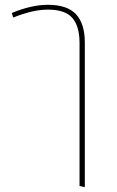

<svg xmlns="http://www.w3.org/2000/svg" viewBox="-20 -587 486 799"><path d="M179 -567Q260 -567 296.5 -527.5Q333 -488 333 -410V192L311 187V-408Q311 -478 281 -512.5Q251 -547 179 -547Q117 -547 35 -514L29 -533Q111 -567 179 -567Z"/></svg>

Font: FiraGO Thin
Style: Regular
Weight: 100
Designer: bBox Type
Foundry: bBox Type GmbH
Version: Version 1.001;PS 001.001;hotconv 1.0.88;makeotf.lib2.5.64775